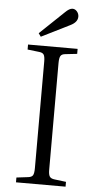

<svg xmlns="http://www.w3.org/2000/svg" viewBox="-61 -954 501 991"><g transform="rotate(5 189.5 -459.0)"><path d="M123 -759.8 110.8 -776.9 235.8 -896Q257.8 -918 273.9 -918Q287.6 -918 297.4 -906.2Q307.1 -894.5 307.1 -879.9Q307.1 -851.1 270 -833ZM61 0V-24.9L121.1 -32.2Q139.6 -34.2 145.8 -44.4Q151.9 -54.7 151.9 -82V-633.8Q151.9 -660.2 145.3 -669.9Q138.7 -679.7 119.1 -681.2L61 -688V-713.9H317.9V-688L256.8 -681.2Q238.8 -679.7 232.4 -669.2Q226.1 -658.7 226.1 -630.9V-79.1Q226.1 -54.2 232.9 -44.2Q239.7 -34.2 258.8 -32.2L317.9 -24.9V0Z"/></g></svg>

Font: Literata Light
Style: Regular
Weight: 300
Designer: Latin by Veronika Burian and Jose Scaglione. Greek by Irene Vlachou. Cyrillic by Vera Evstafieva.
Foundry: TypeTogether
Version: Version 3.021